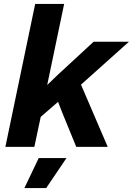

<svg xmlns="http://www.w3.org/2000/svg" viewBox="-20 -749 678 979"><path d="M7.4 0 159.4 -729H307.1L220.7 -315.6L276.1 -368.9L457.4 -536.3H637.6L393 -317.4L529.4 0H368.9L297.4 -174.7L276.1 -229.9L187.6 -152.9L155.1 0ZM104.3 210.1 177.4 57H318.9L215.4 210.1Z"/></svg>

Font: Mona Sans
Style: Italic
Weight: 200
Italic angle: -11.6951°
Designer: Deni Anggara
Foundry: GitHub
Version: Version 2.000